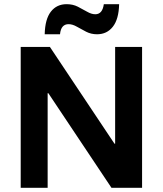

<svg xmlns="http://www.w3.org/2000/svg" viewBox="-20 -900 780 920"><path d="M660.8 0H514.2L211.7 -453.3H208.3V0H79.2V-675H219.2L528.3 -211.7H531.7V-675H660.8ZM194.2 -735.8Q195.8 -808.3 223.8 -844.2Q251.7 -880 299.2 -880Q329.2 -880 352.9 -867.9Q376.7 -855.8 397.5 -843.8Q418.3 -831.7 436.7 -831.7Q470.8 -831.7 477.5 -880H550.8Q549.2 -808.3 520.8 -772.1Q492.5 -735.8 445 -735.8Q416.7 -735.8 392.9 -747.9Q369.2 -760 348.3 -772.1Q327.5 -784.2 308.3 -784.2Q290.8 -784.2 280.4 -772.5Q270 -760.8 267.5 -735.8Z"/></svg>

Font: Funnel Sans
Style: Bold
Weight: 700
Designer: NORD ID, Kristian Moeller
Foundry: Dicotype
Version: Version 1.000